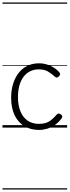

<svg xmlns="http://www.w3.org/2000/svg" viewBox="-20 -1030 562 1550"><path d="M296 19Q227 19 176.5 -11.5Q126 -42 98 -100Q70 -158 70 -241Q70 -302 85.5 -352.5Q101 -403 130 -440.5Q159 -478 201 -498.5Q243 -519 296 -519Q342 -519 386.5 -499Q431 -479 460 -445Q466 -437 465 -429.5Q464 -422 455 -413Q446 -404 438.5 -404Q431 -404 424 -410Q395 -437 366 -453.5Q337 -470 292 -470Q255 -470 224 -455Q193 -440 170.5 -410.5Q148 -381 136.5 -339.5Q125 -298 125 -245Q125 -182 144 -133.5Q163 -85 201 -57.5Q239 -30 296 -30Q327 -30 351 -38Q375 -46 396 -63.5Q417 -81 440 -107Q447 -114 455 -113.5Q463 -113 471 -107Q479 -101 482 -93.5Q485 -86 480 -79Q457 -45 426 -23Q395 -1 361 9Q327 19 296 19ZM0 490H522V500H0ZM0 -20H522V0H0ZM0 -505H522V-500H0ZM0 -1010H522V-1000H0Z"/></svg>

Font: Playwrite ES Deco Guides
Style: Regular
Weight: 400
Designer: Veronika Burian, José Scaglione
Foundry: TypeTogether
Version: Version 1.003